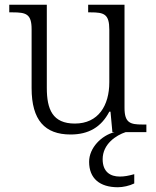

<svg xmlns="http://www.w3.org/2000/svg" viewBox="-20 -556 658 808"><path d="M277 10C353 10 406 -21 440 -86H445L453 0H462C407 14 355 66 355 125C355 195 400 232 476 232C497 232 525 226 545 216V177C520 184 503 187 484 187C445 187 412 168 412 114C412 50 469 13 509 0H596V-32H579C528 -32 504 -39 504 -102V-536H351V-504H361C418 -504 440 -497 440 -431V-210C440 -112 394 -36 295 -36C201 -36 177 -96 177 -186V-536H19V-504H33C90 -504 113 -497 113 -433V-185C113 -50 169 10 277 10Z"/></svg>

Font: Noto Serif Ethiopic Light
Style: Regular
Weight: 300
Designer: Monotype Design Team
Foundry: Monotype Imaging Inc.
Version: Version 2.102